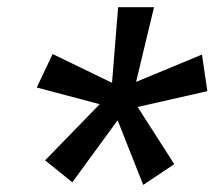

<svg xmlns="http://www.w3.org/2000/svg" viewBox="-20 -731 627 538"><path d="M259.3 -439 106.4 -281.7 182.6 -220.2 309.6 -394 381.3 -212.9 468.3 -271 365.7 -431.2 561 -475.6 545.9 -578.1 361.3 -501.5 411.6 -710.9H311L293.9 -499L127.4 -579.6L83 -485.8Z"/></svg>

Font: Roboto Mono SemiBold
Style: Italic
Weight: 600
Italic angle: -10°
Monospace: yes
Designer: Google
Version: Version 3.000